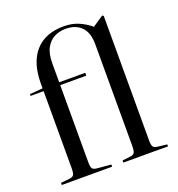

<svg xmlns="http://www.w3.org/2000/svg" viewBox="-139 -897 938 1011"><g transform="rotate(-20 329.5 -391.0)"><path d="M35 0V-12L83 -17Q103 -19 108.5 -29Q114 -39 114 -68V-497H41V-507L114 -513V-540Q114 -656 169.5 -719Q225 -782 330 -782Q377 -782 414 -765.5Q451 -749 479 -725L540 -766L547 -761V-64Q547 -39 552.5 -29Q558 -19 579 -17L630 -11V0H380V-12L423 -17Q443 -19 448.5 -29.5Q454 -40 454 -68V-637Q454 -702 422 -734Q390 -766 334 -766Q301 -766 272 -752Q243 -738 225 -705.5Q207 -673 207 -619V-513H353V-497H207V-64Q207 -39 213 -30Q219 -21 239 -19L317 -12V0Z"/></g></svg>

Font: Literata 72pt
Style: Regular
Weight: 400
Designer: Latin by Veronika Burian and Jose Scaglione. Greek by Irene Vlachou. Cyrillic by Vera Evstafieva.
Foundry: TypeTogether
Version: Version 3.002